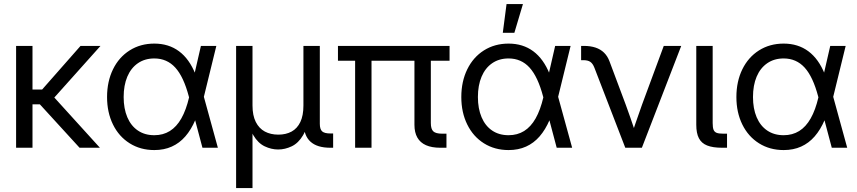

<svg xmlns="http://www.w3.org/2000/svg" viewBox="-20 -748 4340 972"><path d="M144.5 0H61.5V-515.6H144.5ZM224.1 -219.7H111.3V-294.9H193.4L387.7 -515.6H488.8ZM179.7 -222.2 221.2 -291.5 485.8 0H382.8Z M522 -256.8Q522 -335.4 552 -397Q582 -458.5 636.5 -492.9Q690.9 -527.3 761.2 -527.3Q834 -527.3 886.2 -488.5Q938.5 -449.7 969.2 -373H999L1011.7 -259.3L1083 0H1004.9L936 -259.3Q909.7 -359.4 867.4 -405.8Q825.2 -452.1 761.2 -452.1Q713.4 -452.1 678.2 -428Q643.1 -403.8 624.5 -359.9Q606 -315.9 606 -256.8Q606 -198.2 624.5 -154.5Q643.1 -110.8 678 -87.2Q712.9 -63.5 761.2 -63.5Q805.7 -63.5 839.8 -84.7Q874 -106 898.2 -148.7Q922.4 -191.4 937.5 -256.3L997.1 -515.6H1075.2L1011.7 -256.3L999 -141.6H969.2Q947.8 -91.3 918.2 -57.4Q888.7 -23.4 849.6 -5.9Q810.5 11.7 761.2 11.7Q690.9 11.7 636.5 -22.5Q582 -56.6 552 -117.7Q522 -178.7 522 -256.8Z M1175.3 -515.6H1258.3V-213.9Q1258.3 -163.6 1274.9 -130.6Q1291.5 -97.7 1320.8 -82Q1350.1 -66.4 1389.2 -66.4Q1427.7 -66.4 1456.3 -82Q1484.9 -97.7 1500.5 -130.4Q1516.1 -163.1 1516.1 -213.9V-515.6H1599.1V-121.1Q1599.1 -93.8 1610.8 -83Q1622.6 -72.3 1652.8 -72.3H1666.5V0H1652.8Q1585.4 0 1551.8 -30.8Q1518.1 -61.5 1518.1 -121.1V-170.4H1538.1Q1538.1 -103.5 1514.4 -63.5Q1490.7 -23.4 1456.8 -7.3Q1422.9 8.8 1388.2 8.8Q1353.5 8.8 1319.8 -7.3Q1286.1 -23.4 1262.5 -63.5Q1238.8 -103.5 1238.8 -170.4H1258.3V204.1H1175.3Z M2210 0Q2165.8 0 2136.6 -12.9Q2107.4 -25.9 2092.8 -51.6Q2078.1 -77.3 2078.1 -116.2V-496.1H2161.1V-125.1Q2161.1 -94.7 2173.6 -83Q2186 -71.3 2217.8 -71.3H2240.2V0ZM1777.8 -496.1H1860.8V0H1777.8ZM1690.9 -515.6H2255.9V-440.4H1690.9Z M2315.4 -256.8Q2315.4 -335.4 2345.5 -397Q2375.5 -458.5 2429.9 -492.9Q2484.4 -527.3 2554.7 -527.3Q2627.4 -527.3 2679.7 -488.5Q2731.9 -449.7 2762.7 -373H2792.5L2805.2 -259.3L2876.5 0H2798.3L2729.5 -259.3Q2703.1 -359.4 2660.9 -405.8Q2618.7 -452.1 2554.7 -452.1Q2506.8 -452.1 2471.7 -428Q2436.5 -403.8 2418 -359.9Q2399.4 -315.9 2399.4 -256.8Q2399.4 -198.2 2418 -154.5Q2436.5 -110.8 2471.4 -87.2Q2506.3 -63.5 2554.7 -63.5Q2599.1 -63.5 2633.3 -84.7Q2667.5 -106 2691.7 -148.7Q2715.8 -191.4 2731 -256.3L2790.5 -515.6H2868.7L2805.2 -256.3L2792.5 -141.6H2762.7Q2741.2 -91.3 2711.7 -57.4Q2682.1 -23.4 2643.1 -5.9Q2604 11.7 2554.7 11.7Q2484.4 11.7 2429.9 -22.5Q2375.5 -56.6 2345.5 -117.7Q2315.4 -178.7 2315.4 -256.8ZM2544.4 -727.5H2627.4L2584 -582H2525.4Z M2989.3 -404.8Q2981 -426.3 2968.5 -434.8Q2956.1 -443.4 2933.1 -443.4H2921.9V-515.6H2935.5Q2969.2 -515.6 2994.9 -507.1Q3020.5 -498.5 3038.1 -481.2Q3055.7 -463.9 3065.4 -438L3147.5 -218.8Q3168 -163.6 3199.2 -70.3H3179.2Q3188 -96.7 3196.8 -122.6Q3213.9 -173.3 3230.5 -218.8L3340.3 -515.6H3428.7L3229.5 0H3145.5Z M3636.7 0Q3588.4 0 3559.8 -11.5Q3531.2 -22.9 3518.1 -48.3Q3504.9 -73.7 3504.9 -116.2V-515.6H3587.9V-125Q3587.9 -102.5 3592.3 -91.3Q3596.7 -80.1 3607.7 -75.7Q3618.7 -71.3 3640.6 -71.3H3660.6V0Z M3708 -256.8Q3708 -335.4 3738 -397Q3768.1 -458.5 3822.5 -492.9Q3877 -527.3 3947.3 -527.3Q4020 -527.3 4072.3 -488.5Q4124.5 -449.7 4155.3 -373H4185.1L4197.8 -259.3L4269 0H4190.9L4122.1 -259.3Q4095.7 -359.4 4053.5 -405.8Q4011.2 -452.1 3947.3 -452.1Q3899.4 -452.1 3864.3 -428Q3829.1 -403.8 3810.5 -359.9Q3792 -315.9 3792 -256.8Q3792 -198.2 3810.5 -154.5Q3829.1 -110.8 3864 -87.2Q3898.9 -63.5 3947.3 -63.5Q3991.7 -63.5 4025.9 -84.7Q4060.1 -106 4084.2 -148.7Q4108.4 -191.4 4123.5 -256.3L4183.1 -515.6H4261.2L4197.8 -256.3L4185.1 -141.6H4155.3Q4133.8 -91.3 4104.2 -57.4Q4074.7 -23.4 4035.6 -5.9Q3996.6 11.7 3947.3 11.7Q3877 11.7 3822.5 -22.5Q3768.1 -56.6 3738 -117.7Q3708 -178.7 3708 -256.8Z"/></svg>

Font: Intratopia Thin
Style: Regular
Weight: 100
Designer: Rasmus Andersson
Foundry: rsms
Version: Version 3.000;Glyphs 3.2.3 (3260)